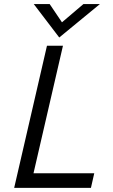

<svg xmlns="http://www.w3.org/2000/svg" viewBox="-20 -912 549 932"><path d="M267.6 -730 144 -892.1H221.2L280.8 -803.7L384.8 -892.1H464.8ZM48.8 0 208 -689.9H285.6L142.6 -70.8H437.5L421.4 0Z"/></svg>

Font: HK Grotesk Italic
Style: Regular
Weight: 400
Italic angle: -13°
Designer: Alfredo Marco Pradil and Stefan Peev
Foundry: Hanken Design Co.
Version: Version 1.000;PS 001.000;hotconv 1.0.88;makeotf.lib2.5.64775